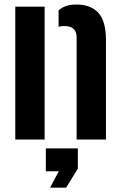

<svg xmlns="http://www.w3.org/2000/svg" viewBox="-20 -630 545 867"><path d="M326 0V-462.5Q325.5 -512.5 269.5 -512.5Q259 -512.5 244.5 -509V-583.5Q259 -596 278.2 -602.8Q297.5 -609.5 325 -609.5Q389.5 -609.5 423.8 -572.5Q458 -535.5 458.5 -451V0ZM49 0V-600H181.5V0ZM206 217.5 245.5 143.5H187V40H331.5V131.5L278.5 217.5Z"/></svg>

Font: Big Shoulders Stencil Text ExtraBold
Style: Regular
Weight: 800
Designer: Patric King
Foundry: XO Type Co
Version: Version 1.000